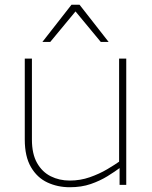

<svg xmlns="http://www.w3.org/2000/svg" viewBox="-20 -776 639 806"><path d="M510 0H482V-72L480 -86V-530H510ZM273 -18Q317 -18 357 -32Q397 -46 430 -65.5Q463 -85 484 -100L487 -74Q463 -56 431.5 -36.5Q400 -17 361 -3.5Q322 10 273 10Q222 10 179 -10Q136 -30 110 -74.5Q84 -119 84 -190V-530H114V-190Q114 -130 135.5 -92Q157 -54 193 -36Q229 -18 273 -18ZM158 -600 280 -756H314L436 -600H403L297 -728L191 -600Z"/></svg>

Font: Roundo Variable
Style: Regular
Weight: 200
Designer: Shiva Nallaperumal
Foundry: Indian Type Foundry
Version: Version 2.000